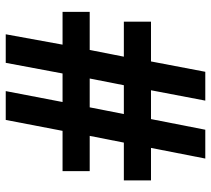

<svg xmlns="http://www.w3.org/2000/svg" viewBox="-54 -700 753 686"><g transform="rotate(90 323.0 -356.5)"><path d="M489 -422 465 -300H591V-203H447L408 0H305L344 -203H242L204 0H102L139 -203H22V-300H158L182 -422H57V-519H199L236 -713H339L302 -519H405L443 -713H546L508 -519H624V-422ZM260 -300H363L387 -422H284Z"/></g></svg>

Font: Noto Sans Sinhala
Style: Regular
Weight: 400
Designer: Jelle Bosma - Monotype Design Team
Foundry: Monotype Imaging Inc.
Version: Version 2.006